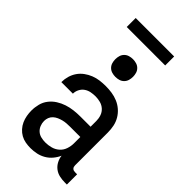

<svg xmlns="http://www.w3.org/2000/svg" viewBox="-280 -981 1059 1059"><g transform="rotate(45 250.0 -451.0)"><path d="M197 8Q177 8 157.5 4.5Q138 1 121 -8.5Q104 -18 90.5 -33Q77 -48 69 -66Q61 -84 57.5 -103.5Q54 -123 54 -142Q54 -168 60.5 -193.5Q67 -219 83 -239.5Q99 -260 121 -274Q143 -288 167.5 -296Q192 -304 217.5 -307Q243 -310 269 -310H348V-355Q348 -375 341.5 -393.5Q335 -412 320.5 -425Q306 -438 287 -443Q268 -448 249 -448Q231 -448 213.5 -444.5Q196 -441 181.5 -431Q167 -421 158.5 -404.5Q150 -388 150 -370H60V-371Q60 -394 66.5 -416.5Q73 -439 86 -458Q99 -477 118 -491Q137 -505 158.5 -513.5Q180 -522 202.5 -525Q225 -528 249 -528Q273 -528 297 -524.5Q321 -521 343.5 -511.5Q366 -502 384.5 -486Q403 -470 415.5 -449Q428 -428 433 -404Q438 -380 438 -355V-99Q438 -93 439.5 -88Q441 -83 445 -79Q449 -75 454 -73.5Q459 -72 465 -72H481V8H465Q444 8 423.5 3.5Q403 -1 386.5 -13.5Q370 -26 360 -45Q350 -64 348 -84Q339 -63 323.5 -44.5Q308 -26 287.5 -14Q267 -2 244 3Q221 8 197 8ZM233 -72Q255 -72 277 -78Q299 -84 316 -99Q333 -114 340.5 -136Q348 -158 348 -180V-230H269Q255 -230 241 -229Q227 -228 213.5 -224.5Q200 -221 187.5 -215.5Q175 -210 164.5 -200.5Q154 -191 149 -178Q144 -165 144 -151Q144 -134 150.5 -118Q157 -102 169.5 -91Q182 -80 199 -76Q216 -72 233 -72ZM250 -601Q236 -601 222.5 -605Q209 -609 199 -619Q189 -629 185 -642.5Q181 -656 181 -670Q181 -684 185 -697.5Q189 -711 199 -721Q209 -731 222.5 -735Q236 -739 250 -739Q264 -739 277.5 -735Q291 -731 301 -721Q311 -711 315 -697.5Q319 -684 319 -670Q319 -656 315 -642.5Q311 -629 301 -619Q291 -609 277.5 -605Q264 -601 250 -601ZM100 -840V-910H400V-840Z"/></g></svg>

Font: Iosevka SS18 Medium
Style: Regular
Weight: 500
Monospace: yes
Designer: Belleve Invis
Foundry: Belleve Invis
Version: Version 25.1.1; ttfautohint (v1.8.4)